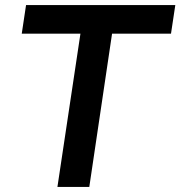

<svg xmlns="http://www.w3.org/2000/svg" viewBox="-20 -739 713 759"><path d="M207 0 298 -606H66L83 -719H673L656 -606H423L333 0Z"/></svg>

Font: Nunitoga
Style: Bold Italic
Weight: 700
Italic angle: -9°
Designer: Vernon Adams
Foundry: Vernon Adams
Version: Version 1.0